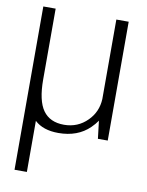

<svg xmlns="http://www.w3.org/2000/svg" viewBox="-90 -657 719 942"><g transform="rotate(10 270.0 -186.0)"><path d="M48.5 220.5H110V-34Q152 5.5 228.5 5.5Q324.5 5.5 383.5 -52Q402 -70 414.5 -88.5L425 0H474V-592H412.5V-196Q409.5 -131.5 365 -87Q317.5 -39 248.5 -39Q178.5 -39 144.2 -86.8Q110 -134.5 110 -240.5V-593H48.5Z"/></g></svg>

Font: Anybody Light
Style: Regular
Weight: 300
Designer: Tyler Finck
Foundry: Etcetera Type Company
Version: Version 1.111; ttfautohint (v1.8.4)